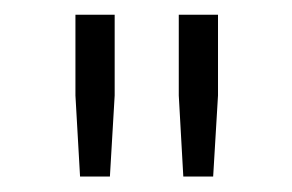

<svg xmlns="http://www.w3.org/2000/svg" viewBox="-20 -691 386 254"><path d="M216.5 -671.5V-564.7L222.5 -457.5H262L268.4 -564.7V-671.5ZM79.8 -671.5V-564.7L85.9 -457.5H125.4L131.7 -564.7V-671.5Z"/></svg>

Font: Estedad VF
Style: Regular
Weight: 100
Designer: Amin Abedi
Version: Version 7.3